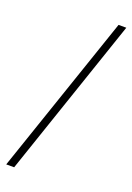

<svg xmlns="http://www.w3.org/2000/svg" viewBox="-179 -851 751 1092"><g transform="rotate(20 197.0 -305.0)"><path d="M10 177H58L386 -787H339Z"/></g></svg>

Font: Noto Sans CJK SC Light
Style: Regular
Weight: 300
Designer: Ryoko NISHIZUKA 西塚涼子 (kana, bopomofo & ideographs); Paul D. Hunt (Latin, Greek & Cyrillic); Sandoll Communications 산돌커뮤니
Foundry: Adobe
Version: Version 2.004;hotconv 1.0.118;makeotfexe 2.5.65603